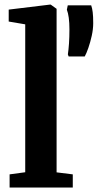

<svg xmlns="http://www.w3.org/2000/svg" viewBox="-20 -840 438 860"><path d="M93 -68.5V-731L19 -743.5V-797L204.5 -819.5H207L233.5 -800.5V-68L306 -59V0H23V-59ZM359.5 -587H287.5L284 -596.5Q287 -616 289 -644.5Q291 -673 291 -708.5Q291 -738.5 288 -760.5Q285 -782.5 279.5 -796.5L283.5 -816H388.5Q393 -803.5 395.2 -785.5Q397.5 -767.5 397.5 -736.5Q397.5 -709.5 391 -680Q384.5 -650.5 375.8 -625.5Q367 -600.5 359.5 -587Z"/></svg>

Font: Merriweather 20pt
Style: Bold
Weight: 700
Version: Version 2.100